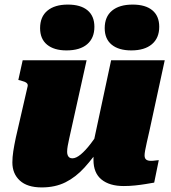

<svg xmlns="http://www.w3.org/2000/svg" viewBox="-20 -806 746 838"><path d="M282 -201Q278 -183 275.5 -169Q273 -155 273 -143Q273 -135 275.5 -128.5Q278 -122 283 -118.5Q288 -115 296 -115Q312 -115 332.5 -132Q353 -149 376 -179Q399 -209 424 -247V-172Q387 -117 349 -75Q311 -33 266 -10.5Q221 12 162 12Q99 12 66.5 -18Q34 -48 34 -97Q34 -120 38 -146Q42 -172 49 -205L101 -431Q102 -437 98.5 -441.5Q95 -446 87.5 -449Q80 -452 69 -455L60 -457L79 -543H358ZM632 -234Q625 -204 620.5 -183.5Q616 -163 613.5 -149.5Q611 -136 611 -128Q611 -115 618 -109.5Q625 -104 639 -104Q649 -104 658 -105.5Q667 -107 673 -107L653 -9Q636 -6 614.5 -2.5Q593 1 569 3.5Q545 6 520 6Q458 6 423 -22.5Q388 -51 388 -108Q388 -112 388 -117Q388 -122 388 -129Q388 -136 388 -145L377 -132L465 -543H699ZM270 -586Q329 -586 360.5 -613Q392 -640 392 -689Q392 -736 362 -761Q332 -786 276 -786Q219 -786 187 -759.5Q155 -733 155 -683Q155 -636 185.5 -611Q216 -586 270 -586ZM553 -586Q611 -586 643 -613Q675 -640 675 -689Q675 -736 645 -761Q615 -786 559 -786Q501 -786 469 -759.5Q437 -733 437 -683Q437 -636 467.5 -611Q498 -586 553 -586Z"/></svg>

Font: Roboto Serif 20pt Black
Style: Italic
Weight: 900
Italic angle: -10°
Version: Version 1.008